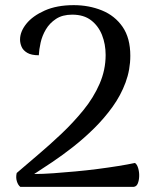

<svg xmlns="http://www.w3.org/2000/svg" viewBox="-20 -727 590 747"><path d="M59 0Q50 -7 45.5 -22Q41 -37 45 -54Q82 -86 127.5 -124.5Q173 -163 219 -206.5Q265 -250 304.5 -298.5Q344 -347 367.5 -401Q391 -455 391 -513Q391 -555 377 -590.5Q363 -626 334.5 -648Q306 -670 261 -670Q223 -670 198 -653.5Q173 -637 158.5 -612.5Q144 -588 138 -561Q132 -534 131 -512Q102 -512 86 -521.5Q70 -531 64 -545Q58 -559 58 -573Q58 -604 82.5 -634.5Q107 -665 154 -686Q201 -707 267 -707Q326 -707 376.5 -686.5Q427 -666 457 -622.5Q487 -579 487 -510Q487 -456 468.5 -406Q450 -356 418 -311.5Q386 -267 346.5 -228Q307 -189 265 -156Q223 -123 183.5 -96.5Q144 -70 113 -50Q147 -50 188 -53Q229 -56 273 -60Q317 -64 359.5 -69.5Q402 -75 439.5 -81Q477 -87 505 -93Q513 -88 517.5 -73Q522 -58 521.5 -41.5Q521 -25 516 -13Q511 -1 500 0Z"/></svg>

Font: Arima Thin Medium
Style: Regular
Weight: 500
Version: Version 1.100